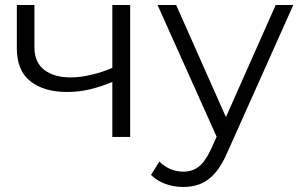

<svg xmlns="http://www.w3.org/2000/svg" viewBox="-20 -545 1197 764"><path d="M427 -275V-525H498V0H427V-219Q384 -201 340 -190Q294 -179 248 -179Q155 -179 101 -221.5Q47 -264 47 -353V-525H117V-357Q117 -297 156 -267Q195 -237 261 -237Q301 -237 345 -248Q386 -257 427 -275Z M709 199Q672 199 638.5 187Q605 175 581 151L614 98Q634 117 657.5 127.5Q681 138 710 138Q745 138 770.5 118.5Q796 99 819 50L842 -1L607 -525H681L879 -79L1077 -525H1147L884 63Q862 114 835.5 144Q809 174 778 186.5Q747 199 709 199Z"/></svg>

Font: Modern
Style: Small
Weight: 400
Designer: Julieta Ulanovsky
Foundry: Julieta Ulanovsky
Version: Version 8.000